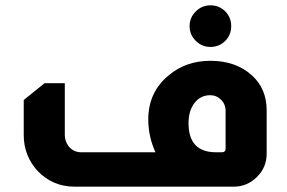

<svg xmlns="http://www.w3.org/2000/svg" viewBox="-20 -700 1075 720"><path d="M769 -680Q802 -680 824.5 -657.5Q847 -635 847 -602Q847 -569 824.5 -546.5Q802 -524 769 -524Q737 -524 714 -547Q691 -570 691 -602Q691 -634 714 -657Q737 -680 769 -680ZM563 -129Q536 -188 536 -252Q536 -354 612 -417Q677 -472 769 -472Q864 -472 924 -418Q980 -368 980 -286V-285V-124Q980 -71 942 -35Q906 0 856 0H260Q178 0 122 -58Q69 -115 69 -194V-325L147 -388H223V-194Q223 -172 236 -153Q255 -129 284 -129ZM826 -284Q826 -309 809 -326Q792 -343 768 -343Q732 -343 709.5 -314Q687 -285 687 -238Q687 -129 790 -129H812Q826 -129 826 -143Z"/></svg>

Font: Almarai ExtraBold
Style: Regular
Weight: 800
Designer: Boutros International 2019
Foundry: Created by Boutros International 2019
Version: Version 1.10